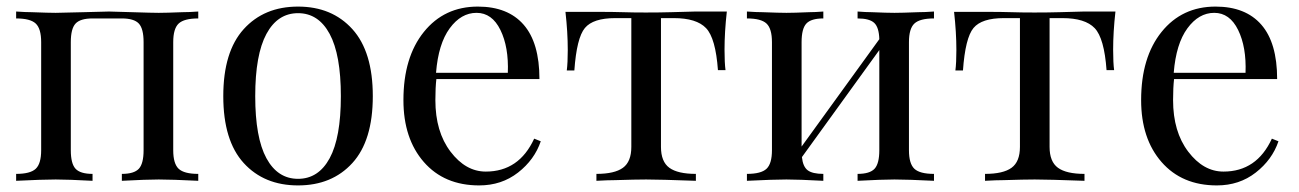

<svg xmlns="http://www.w3.org/2000/svg" viewBox="-20 -549 3945 583"><path d="M506 -421V-93Q506 -52 522.5 -36.5Q539 -21 582 -21V0Q501 -4 462 -4Q425 -4 350 0V-21Q387 -21 401.5 -36.5Q416 -52 416 -93V-421Q416 -462 401.5 -477.5Q387 -493 350 -493H261Q224 -493 209.5 -477.5Q195 -462 195 -421V-93Q195 -52 209.5 -36.5Q224 -21 261 -21V0Q186 -4 149 -4Q110 -4 29 0V-21Q72 -21 88.5 -36.5Q105 -52 105 -93V-421Q105 -462 88.5 -477.5Q72 -493 29 -493V-514Q32 -514 38 -513.5Q44 -513 55 -512.5Q66 -512 76 -512Q128 -510 149 -510Q166 -510 234 -512Q304 -514 311 -514Q319 -514 381 -512Q443 -510 462 -510Q484 -510 534 -512Q545 -512 556 -512.5Q567 -513 573 -513.5Q579 -514 582 -514V-493Q539 -493 522.5 -477.5Q506 -462 506 -421Z M1050 -460.5Q1112 -392 1112 -257Q1112 -122 1050 -54Q988 14 885 14Q782 14 720 -54Q658 -122 658 -257Q658 -392 720 -460.5Q782 -529 885 -529Q988 -529 1050 -460.5ZM789 -446Q755 -383 755 -257Q755 -131 789 -68.5Q823 -6 885 -6Q947 -6 981 -68.5Q1015 -131 1015 -257Q1015 -383 981 -446Q947 -509 885 -509Q823 -509 789 -446Z M1435 14Q1329 14 1267 -57Q1205 -128 1205 -245Q1205 -375 1267 -452Q1329 -529 1431 -529Q1522 -529 1570 -474Q1618 -419 1618 -309H1305Q1302 -283 1302 -245Q1302 -149 1348 -88.5Q1394 -28 1455 -28Q1556 -28 1602 -128L1622 -120Q1603 -64 1553 -25Q1503 14 1435 14ZM1304 -328H1522Q1525 -406 1499.5 -458Q1474 -510 1427 -510Q1380 -510 1345.5 -463Q1311 -416 1304 -328Z M2180 -398Q2180 -358 2183 -336H2160Q2153 -433 2124 -463.5Q2095 -494 2026 -494H1987V-103Q1987 -58 2012.5 -39.5Q2038 -21 2093 -21V0Q1982 -4 1942 -4Q1910 -4 1848 -2Q1836 -2 1822.5 -1.5Q1809 -1 1801.5 -0.5Q1794 0 1791 0V-21Q1846 -21 1871.5 -39.5Q1897 -58 1897 -103V-494H1848Q1781 -494 1756 -464Q1731 -434 1724 -335H1701Q1704 -358 1704 -397Q1704 -451 1697 -513H1793Q1842 -513 1871 -512Q1900 -511 1941 -511Q1984 -511 2018 -512Q2086 -514 2091 -514H2187Q2180 -452 2180 -398Z M2740 -421V-93Q2740 -52 2756.5 -36.5Q2773 -21 2816 -21V0Q2735 -4 2696 -4Q2659 -4 2584 0V-21Q2621 -21 2635.5 -36.5Q2650 -52 2650 -93V-397L2415 -72Q2418 -43 2432.5 -32Q2447 -21 2480 -21V0Q2405 -4 2368 -4Q2329 -4 2248 0V-21Q2291 -21 2307.5 -36.5Q2324 -52 2324 -93V-421Q2324 -462 2307.5 -477.5Q2291 -493 2248 -493V-514Q2251 -514 2257 -513.5Q2263 -513 2274 -512.5Q2285 -512 2295 -512Q2347 -510 2368 -510Q2391 -510 2437 -512Q2446 -512 2456.5 -512.5Q2467 -513 2472.5 -513.5Q2478 -514 2480 -514V-493Q2443 -493 2428.5 -477.5Q2414 -462 2414 -421V-104L2650 -430Q2649 -466 2634.5 -479.5Q2620 -493 2584 -493V-514Q2587 -514 2592 -513.5Q2597 -513 2607.5 -512.5Q2618 -512 2627 -512Q2673 -510 2696 -510Q2718 -510 2768 -512Q2779 -512 2790 -512.5Q2801 -513 2807 -513.5Q2813 -514 2816 -514V-493Q2773 -493 2756.5 -477.5Q2740 -462 2740 -421Z M3360 -398Q3360 -358 3363 -336H3340Q3333 -433 3304 -463.5Q3275 -494 3206 -494H3167V-103Q3167 -58 3192.5 -39.5Q3218 -21 3273 -21V0Q3162 -4 3122 -4Q3090 -4 3028 -2Q3016 -2 3002.5 -1.5Q2989 -1 2981.5 -0.5Q2974 0 2971 0V-21Q3026 -21 3051.5 -39.5Q3077 -58 3077 -103V-494H3028Q2961 -494 2936 -464Q2911 -434 2904 -335H2881Q2884 -358 2884 -397Q2884 -451 2877 -513H2973Q3022 -513 3051 -512Q3080 -511 3121 -511Q3164 -511 3198 -512Q3266 -514 3271 -514H3367Q3360 -452 3360 -398Z M3675 14Q3569 14 3507 -57Q3445 -128 3445 -245Q3445 -375 3507 -452Q3569 -529 3671 -529Q3762 -529 3810 -474Q3858 -419 3858 -309H3545Q3542 -283 3542 -245Q3542 -149 3588 -88.5Q3634 -28 3695 -28Q3796 -28 3842 -128L3862 -120Q3843 -64 3793 -25Q3743 14 3675 14ZM3544 -328H3762Q3765 -406 3739.5 -458Q3714 -510 3667 -510Q3620 -510 3585.5 -463Q3551 -416 3544 -328Z"/></svg>

Font: Playfair Display
Style: Regular
Weight: 400
Designer: Claus Eggers S?rensen
Foundry: Claus Eggers S?rensen
Version: Version 1.003